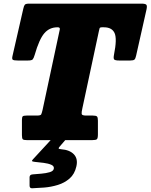

<svg xmlns="http://www.w3.org/2000/svg" viewBox="-20 -770 827 1055"><path d="M100.5 -27.5V-110.5Q100.5 -127 105.2 -131Q110 -135 126.5 -135H181.5Q203 -135 206.2 -141.2Q209.5 -147.5 214 -166.5L308.5 -608Q311 -620 297.5 -620H295.5Q252 -620 223.8 -587.5Q195.5 -555 170.5 -468Q165 -449.5 159.5 -443.5Q154 -437.5 132.5 -437.5H78Q56 -437.5 50.2 -441.8Q44.5 -446 49 -464L108 -722Q111.5 -738.5 116.5 -744.2Q121.5 -750 141 -750H757.5Q778 -750 783.8 -744.2Q789.5 -738.5 785 -718L728 -464.5Q724.5 -448 719 -442.8Q713.5 -437.5 695 -437.5H635.5Q611 -437.5 606.8 -444Q602.5 -450.5 606.5 -470Q624 -557 609.5 -588.5Q595 -620 551 -620H540Q529 -620 527.2 -614.5Q525.5 -609 523.5 -599.5L432.5 -174.5Q427.5 -153 428.8 -144Q430 -135 454 -135H490Q508 -135 513 -129.8Q518 -124.5 518 -107V-32Q518 -10.5 512.5 -5.2Q507 0 486 0H129Q111 0 105.8 -4.2Q100.5 -8.5 100.5 -27.5ZM142.5 250V201.5Q144.5 193 149.2 190.8Q154 188.5 161.5 188Q182 186.5 207.5 184.2Q233 182 252.8 176.2Q272.5 170.5 275.5 158Q279 143 262 135.5Q245 128 219.2 124.8Q193.5 121.5 171.5 119.5Q157.5 118 156.2 114.8Q155 111.5 161.5 105L268.5 -11Q273 -16 283 -16H332Q343.5 -16 346.2 -14Q349 -12 343.5 -6L310 33Q302 41.5 302.2 45.2Q302.5 49 315.5 50Q363 53.5 386.2 78.2Q409.5 103 399.5 145Q390 187 362.2 211Q334.5 235 297.8 246.2Q261 257.5 223.5 260.5Q186 263.5 156.5 264.5Q142.5 265 142.5 250Z"/></svg>

Font: Besley* Narrow Fatface
Style: Italic
Weight: 900
Width: 4
Italic angle: -13°
Designer: Owen Earl
Foundry: indestructible type*
Version: Version 3.000; ttfautohint (v1.8.3)